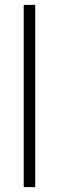

<svg xmlns="http://www.w3.org/2000/svg" viewBox="-20 -665 240 785"><path d="M77 100V-645H124V100Z"/></svg>

Font: Assistant
Style: Regular
Weight: 400
Designer: Hebrew By Ben Nathan, Latin by Paul Hunt
Version: Version 2.001;PS 002.001;hotconv 1.0.88;makeotf.lib2.5.64775